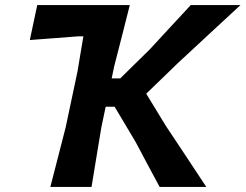

<svg xmlns="http://www.w3.org/2000/svg" viewBox="-20 -733 963 753"><path d="M177.5 0Q192.5 -58.5 206.5 -112.8Q220.5 -167 237.5 -233.5L284 -453Q290.5 -491.5 296 -525.2Q301.5 -559 307 -590.5H286.5Q228 -586 182.8 -582.5Q137.5 -579 97 -576L126 -713H489Q474 -654 460.2 -599Q446.5 -544 428 -473.5L418 -425.5H451.5L567.5 -539.5Q605.5 -580.5 642.8 -621Q680 -661.5 728 -713H923Q859 -653.5 798.2 -597.5Q737.5 -541.5 677.5 -485.5L553.5 -365.5L630 -240Q655 -202.5 684 -158.8Q713 -115 740.5 -73.5Q768 -32 789 0H606Q579.5 -49.5 556.5 -92.2Q533.5 -135 512 -176L429.5 -314.5H394.5L377.5 -233.5Q366 -165 357.2 -111Q348.5 -57 339 0Z"/></svg>

Font: Commissioner Loud SemiBold
Style: Italic
Weight: 600
Italic angle: -12°
Designer: Kostas Bartsokas
Foundry: Kostas Bartsokas
Version: Version 1.000; ttfautohint (v1.8.3)